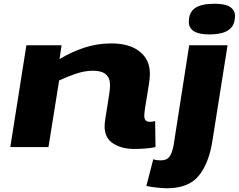

<svg xmlns="http://www.w3.org/2000/svg" viewBox="-20 -786 1276 1026"><path d="M121 -544H309L298 -470Q362 -509 431 -531.5Q500 -554 575 -554Q672 -554 726.5 -510.5Q781 -467 781 -392Q781 -372 776.5 -340.5Q772 -309 766 -275Q760 -241 755.5 -211.5Q751 -182 751 -167Q751 -135 780 -135Q795 -135 809 -139L811 0Q789 5 757 7.5Q725 10 697 10Q630 10 584.5 -19.5Q539 -49 539 -111Q539 -127 543.5 -156Q548 -185 553.5 -218.5Q559 -252 563.5 -282Q568 -312 568 -331Q568 -408 478 -408Q433 -408 387 -392.5Q341 -377 296 -356L239 0H35ZM1127 -766Q1184 -766 1210 -748.5Q1236 -731 1236 -700Q1235 -660 1216.5 -639Q1198 -618 1167 -610Q1136 -602 1099 -602Q1042 -602 1015.5 -619.5Q989 -637 989 -669Q989 -720 1022.5 -743Q1056 -766 1127 -766ZM1196 -544 1115 -33Q1096 88 1041.5 154Q987 220 872 220Q855 220 823.5 217Q792 214 762 208L799 65Q810 69 821 70Q832 71 839 71Q872 71 886.5 50Q901 29 908 -12L991 -544Z"/></svg>

Font: Georama ExtraExtended
Style: Bold Italic
Weight: 700
Width: 8
Italic angle: -9°
Designer: Jean-Baptiste Levee
Foundry: Production Type
Version: Version 1.000